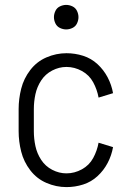

<svg xmlns="http://www.w3.org/2000/svg" viewBox="-20 -755 540 783"><path d="M250 -635Q237 -635 224.5 -641Q212 -647 206 -659.5Q200 -672 200 -685Q200 -698 206 -710.5Q212 -723 224.5 -729Q237 -735 250 -735Q263 -735 275.5 -729Q288 -723 294 -710.5Q300 -698 300 -685Q300 -672 294 -659.5Q288 -647 275.5 -641Q263 -635 250 -635ZM251 8Q209 8 169.5 -9Q130 -26 103.5 -60.5Q77 -95 66.5 -136.5Q56 -178 56 -220V-310Q56 -352 66.5 -393.5Q77 -435 103.5 -469.5Q130 -504 169.5 -521Q209 -538 251 -538Q286 -538 319 -527.5Q352 -517 377.5 -493.5Q403 -470 419 -439.5Q435 -409 441 -375L382 -357Q376 -390 360 -419.5Q344 -449 314 -465.5Q284 -482 251 -482Q221 -482 193 -467.5Q165 -453 148 -427Q131 -401 124.5 -371Q118 -341 118 -310V-220Q118 -189 124.5 -159Q131 -129 148 -103Q165 -77 193 -62.5Q221 -48 251 -48Q284 -48 314 -64.5Q344 -81 360 -110.5Q376 -140 382 -173L441 -155Q435 -121 419 -90.5Q403 -60 377.5 -36.5Q352 -13 319 -2.5Q286 8 251 8Z"/></svg>

Font: Iosevka SS01 Light
Style: Regular
Weight: 300
Monospace: yes
Designer: Belleve Invis
Foundry: Belleve Invis
Version: 2.3.3; ttfautohint (v1.8.3)